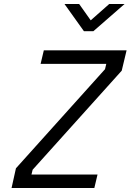

<svg xmlns="http://www.w3.org/2000/svg" viewBox="-20 -945 656 965"><path d="M184.1 -624 200.2 -691.9H616.2L591.8 -589.8L144 -91.8L138.2 -67.9H470.2L454.1 0H38.1L60.1 -99.1L507.8 -597.2L514.2 -624ZM606 -924.8 449.2 -788.1H401.9L304.2 -924.8H377.9L436 -842.8L528.8 -924.8Z"/></svg>

Font: TitilliumWeb-Italic
Style: Italic
Weight: 400
Italic angle: -13°
Version: Version 1.001;PS 57.000;hotconv 1.0.70;makeotf.lib2.5.55311